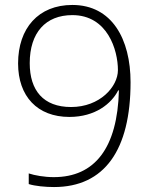

<svg xmlns="http://www.w3.org/2000/svg" viewBox="-20 -744 611 775"><path d="M507 -412C507 -586 432 -724 272 -724C135 -724 53 -630 53 -488C53 -355 131 -272 260 -272C365 -272 430 -326 457 -379H460C454 -147 363 -29 197 -29C159 -29 120 -36 96 -44V-1C121 7 163 11 198 11C402 11 507 -139 507 -412ZM272 -683C414 -683 456 -542 456 -461C456 -394 383 -312 267 -312C155 -312 100 -379 100 -489C100 -612 164 -683 272 -683Z"/></svg>

Font: Noto Sans Syriac Extralight
Style: Regular
Weight: 200
Designer: Patrick Giasson and the Monotype Design Team
Foundry: Monotype Imaging Inc.
Version: Version 3.000